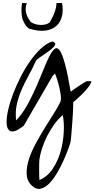

<svg xmlns="http://www.w3.org/2000/svg" viewBox="-20 -921 616 1253"><path d="M185.5 288.1Q155.3 257.8 153.8 213.4Q152.3 168.9 168.9 117.7Q185.5 66.4 214.8 12.7Q244.1 -41 275.4 -91.3Q306.6 -141.6 333.5 -184.1Q360.4 -226.6 373 -253.9Q379.9 -269.5 376.5 -298.3Q373 -327.1 365.7 -356.9Q358.4 -386.7 350.1 -411.1Q341.8 -435.5 338.9 -441.4L322.3 -423.8L135.7 -101.6Q133.8 -99.6 127.4 -94.7Q121.1 -89.8 113.3 -85Q105.5 -80.1 97.2 -75.2Q88.9 -70.3 85 -68.4Q53.7 -55.7 38.6 -71.3Q23.4 -86.9 22.9 -121.6Q22.5 -156.2 33.7 -205.6Q44.9 -254.9 65.9 -309.6Q86.9 -364.3 115.2 -419.9Q143.6 -475.6 177.2 -522.9Q210.9 -570.3 247.6 -604.5Q284.2 -638.7 321.3 -650.4Q339.8 -644.5 340.3 -635.3Q340.8 -626 330.6 -614.7Q320.3 -603.5 303.2 -590.8Q286.1 -578.1 268.1 -565.9Q250 -553.7 234.9 -543Q219.7 -532.2 214.8 -524.4Q191.4 -472.7 166 -426.8Q140.6 -380.9 120.6 -335Q100.6 -289.1 89.8 -240.7Q79.1 -192.4 85 -135.7L101.6 -153.3Q137.7 -196.3 167 -252Q196.3 -307.6 220.7 -363.8Q245.1 -419.9 265.6 -471.2Q286.1 -522.5 303.7 -556.6Q321.3 -590.8 337.9 -602.5Q354.5 -614.3 370.6 -590.8Q386.7 -567.4 404.3 -502.9Q421.9 -438.5 441.4 -322.3Q446.3 -326.2 460.4 -336.4Q474.6 -346.7 490.7 -357.4Q506.8 -368.2 521.5 -377.4Q536.1 -386.7 542 -389.6Q546.9 -391.6 559.6 -391.6Q572.3 -391.6 576.2 -389.6Q572.3 -372.1 554.2 -349.1Q536.1 -326.2 515.1 -305.7Q494.1 -285.2 476.6 -270Q459 -254.9 458 -253.9Q458 -244.1 457.5 -224.6Q457 -205.1 455.6 -179.7Q454.1 -154.3 452.1 -127Q450.2 -99.6 448.2 -74.2Q446.3 -48.8 444.3 -29.3L441.4 0Q439.5 12.7 427.2 46.4Q415 80.1 396.5 122.1Q377.9 164.1 353.5 206.1Q329.1 248 301.8 275.9Q274.4 303.7 244.6 310.5Q214.8 317.4 185.5 288.1ZM237.3 119.1Q236.3 127 235.8 146Q235.4 165 235.4 186.5Q235.4 208 235.8 227.5Q236.3 247.1 237.3 253.9Q289.1 232.4 323.2 181.6Q357.4 130.9 375 68.8Q392.6 6.8 396 -57.6Q399.4 -122.1 389.6 -169.9Q361.3 -146.5 335.9 -111.8Q310.5 -77.1 290 -37.6Q269.5 2 255.9 43Q242.2 84 237.3 119.1ZM384.8 -901.4Q393.6 -855.5 384.8 -816.9Q376 -778.3 349.6 -753.4Q323.2 -728.5 278.3 -721.7Q233.4 -714.8 169.9 -734.4Q154.3 -743.2 143.1 -762.7Q131.8 -782.2 126 -797.9Q121.1 -821.3 120.1 -848.1Q119.1 -875 124 -901.4L155.3 -900.4Q144.5 -875 148.9 -844.2Q153.3 -813.5 180.7 -777.3Q193.4 -768.6 210 -763.7Q226.6 -758.8 244.1 -758.3Q261.7 -757.8 277.3 -761.7Q293 -765.6 303.7 -774.4Q328.1 -815.4 338.4 -846.7Q348.6 -877.9 348.6 -901.4Z"/></svg>

Font: Over the Rainbow
Style: Regular
Weight: 400
Designer: Kimberly Geswein
Foundry: Kimberly Geswein
Version: Version 1.002 2010